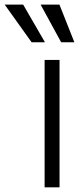

<svg xmlns="http://www.w3.org/2000/svg" viewBox="-107 -802 358 822"><path d="M154.8 -621.1 66.9 -782.2H147.5L211.4 -621.1ZM28.3 -621.1 -86.9 -782.2H-7.8L85.4 -621.1ZM84 0V-545.4H147.9V0Z"/></svg>

Font: Interop Light
Style: Regular
Weight: 300
Designer: Rasmus Andersson, Google, Jang Haemin
Foundry: jhaemin
Version: Version 1.007